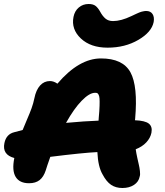

<svg xmlns="http://www.w3.org/2000/svg" viewBox="-29 -940 829 966"><path d="M512.2 -700.2Q426.8 -700.2 377.7 -746.6Q328.6 -793 340.8 -855Q346.7 -884.8 367.4 -902.3Q388.2 -919.9 417 -919.9Q439.5 -919.9 451.9 -910.2Q464.4 -900.4 475.1 -880.9Q487.3 -858.4 502 -846.2Q516.6 -834 540 -834Q579.6 -834 631.8 -858.9Q633.8 -859.9 640.6 -863Q647.5 -866.2 649.9 -867.4Q652.3 -868.7 658.4 -871.3Q664.6 -874 667.2 -875.2Q669.9 -876.5 675 -878.4Q680.2 -880.4 683.3 -881.1Q686.5 -881.8 690.9 -882.8Q695.3 -883.8 699 -884.3Q702.6 -884.8 706.1 -884.8Q728.5 -884.8 738.5 -869.4Q748.5 -854 744.1 -829.1Q733.9 -778.3 667 -739.3Q600.1 -700.2 512.2 -700.2ZM586.9 5.9Q553.7 5.9 530 -10Q506.3 -25.9 486.8 -63Q464.4 -101.1 460.9 -174.8Q388.2 -171.4 224.1 -150.9Q206.1 -100.1 201.2 -83Q190.4 -49.8 170.2 -33.9Q149.9 -18.1 117.2 -18.1Q69.3 -18.1 49.8 -50Q30.3 -82 43 -145Q-19 -161.6 -6.8 -220.2Q2.4 -265.1 43 -274.9Q79.6 -285.2 85 -286.1Q91.8 -303.7 106.4 -337.4Q121.1 -371.1 129.9 -395.5Q138.7 -419.9 144 -445.8Q152.3 -487.3 172.6 -509.8Q192.9 -532.2 222.2 -532.2Q241.2 -532.2 259.8 -519Q368.2 -646 479 -646Q588.9 -646 627.2 -576.4Q665.5 -506.8 650.9 -341.8Q650.9 -340.8 650.4 -338.4Q649.9 -335.9 649.9 -335Q701.2 -333 720 -317.9Q738.8 -302.7 732.9 -272Q727.5 -245.6 707 -223.6Q686.5 -201.7 653.8 -189Q656.7 -168.9 661.9 -145.3Q667 -121.6 669.9 -109.6Q672.9 -97.7 675 -79.3Q677.2 -61 673.8 -51.8Q668.9 -25.4 645.3 -9.8Q621.6 5.9 586.9 5.9ZM449.2 -473.1Q420.9 -473.1 382.1 -433.3Q343.3 -393.6 303.2 -321.8Q397.5 -330.6 466.8 -333Q466.8 -335 467.3 -339.8Q467.8 -344.7 467.8 -347.2Q471.2 -382.8 471.9 -407Q472.7 -431.2 471.7 -444.3Q470.7 -457.5 466.8 -464.1Q462.9 -470.7 459.5 -471.9Q456.1 -473.1 449.2 -473.1Z"/></svg>

Font: Shantell Sans Irregular
Style: Italic
Weight: 800
Italic angle: -11.31°
Designer: Stephen Nixon, Anya Danilova, Shantell Martin
Foundry: Arrow Type
Version: Version 1.006;[9816181b4]